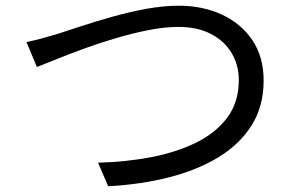

<svg xmlns="http://www.w3.org/2000/svg" viewBox="-20 -670 1040 676"><path d="M73.2 -522Q100.1 -527.3 127.2 -534.7Q154.3 -542 183.1 -550.8Q214.8 -561 264.6 -577.4Q314.5 -593.8 373.8 -610.6Q433.1 -627.4 494.1 -638.7Q555.2 -649.9 609.9 -649.9Q692.9 -649.9 760.5 -618.9Q828.1 -587.9 868.2 -529.1Q908.2 -470.2 908.2 -386.2Q908.2 -296.4 866.5 -229.5Q824.7 -162.6 750 -116.9Q675.3 -71.3 575.9 -45.9Q476.6 -20.5 360.8 -14.2L325.2 -97.2Q423.3 -99.6 512.5 -116.7Q601.6 -133.8 671.1 -168.2Q740.7 -202.6 780.8 -256.8Q820.8 -311 820.8 -388.2Q820.8 -440.4 795.7 -482.9Q770.5 -525.4 722.9 -550.3Q675.3 -575.2 607.9 -575.2Q558.6 -575.2 501.2 -563.7Q443.8 -552.2 384.8 -534.7Q325.7 -517.1 272 -497.3Q218.3 -477.5 176 -460.4Q133.8 -443.4 109.9 -434.1Z"/></svg>

Font: Source Han Sans CN
Style: Regular
Weight: 400
Designer: Ryoko NISHIZUKA  (kana, bopomofo & ideographs); Paul D. Hunt (Latin, Greek & Cyrillic); Sandoll Communications , Soo-you
Foundry: Adobe
Version: Version 2.004;hotconv 1.0.118;makeotfexe 2.5.65603